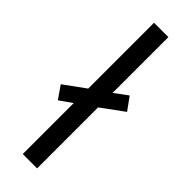

<svg xmlns="http://www.w3.org/2000/svg" viewBox="-274 -773 786 786"><g transform="rotate(45 119.0 -380.0)"><path d="M75 0H158V-353L255 -424L215 -479L158 -437V-760H75V-379L-17 -312L21 -257L75 -295Z"/></g></svg>

Font: Noto Sans Lao Looped Condensed
Style: Regular
Weight: 400
Width: 3
Designer: Mark Frömberg, Ben Mitchell
Foundry: The Fontpad Ltd
Version: Version 1.002